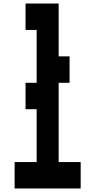

<svg xmlns="http://www.w3.org/2000/svg" viewBox="-20 -1050 540 1090"><path d="M63 20V-130H188V-430H125V-580H188V-880H125V-1030H313V-730H375V-580H313V-130H438V20Z"/></svg>

Font: 2P VHS
Style: Regular
Weight: 400
Designer: CodeMan38
Foundry: CodeMan38
Version: Version 3.000